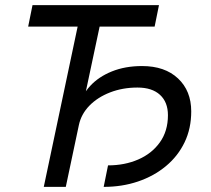

<svg xmlns="http://www.w3.org/2000/svg" viewBox="-20 -730 826 750"><path d="M151 0 301 -710H387L309 -343L289 -314Q299 -358 332 -394Q365 -430 417 -451Q469 -472 535 -472Q624 -472 675.5 -423.5Q727 -375 727 -295Q727 -228 701 -174Q675 -120 628 -81Q581 -42 519 -21Q457 0 385 0L402 -84Q467 -84 520 -107Q573 -130 604.5 -174Q636 -218 636 -280Q636 -331 605 -359.5Q574 -388 517 -388Q459 -388 410 -369Q361 -350 329 -317Q297 -284 288 -241L237 0ZM90 -626 107 -710H601L584 -626Z"/></svg>

Font: Geist
Style: Italic
Weight: 400
Italic angle: -12°
Designer: Basement.studio, Andrés Briganti, Mateo Zaragoza
Foundry: Basement.studio, Vercel, Andrés Briganti, Guido Ferreyra, Mateo Zaragoza
Version: Version 1.500